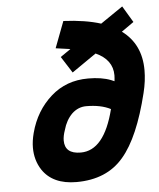

<svg xmlns="http://www.w3.org/2000/svg" viewBox="-53 -785 694 840"><g transform="rotate(-5 294.0 -365.0)"><path d="M588 -453C588 -529 560 -588 504 -629C504 -629 558 -667 558 -667C558 -667 515 -739 515 -739C515 -739 417 -672 417 -672C417 -672 417 -672 417 -672C373 -686 318 -695 253 -698C253 -698 209 -582 209 -582C209 -582 273 -573 273 -573C273 -573 228 -542 228 -542C228 -542 274 -470 274 -470C274 -470 381 -544 381 -544C381 -544 381 -544 381 -544C430 -522 455 -488 455 -442C455 -442 455 -442 455 -442C455 -434 454 -425 453 -416C453 -416 439 -422 439 -422C439 -422 439 -422 439 -422C411 -433 378 -438 339 -438C339 -438 339 -438 339 -438C274 -438 220 -418 175 -378C130 -338 98 -286 81 -221C81 -221 81 -221 81 -221C75 -198 72 -177 72 -157C72 -157 72 -157 72 -157C72 -121 81 -88 100 -59C100 -59 100 -59 100 -59C130 -14 180 9 249 9C249 9 249 9 249 9C338 9 407 -20 456 -78C505 -135 544 -227 575 -353C575 -353 575 -353 575 -353C584 -389 588 -422 588 -453C588 -453 588 -453 588 -453ZM209 -177C209 -190 212 -205 218 -222C218 -222 218 -222 218 -222C226 -251 239 -274 257 -292C275 -309 296 -318 320 -318C320 -318 320 -318 320 -318C362 -318 398 -311 427 -296C427 -296 427 -296 427 -296C397 -177 348 -118 279 -118C279 -118 279 -118 279 -118C232 -118 209 -138 209 -177C209 -177 209 -177 209 -177Z"/></g></svg>

Font: My Font
Style: Bold Italic
Weight: 500
Version: Version 0.001